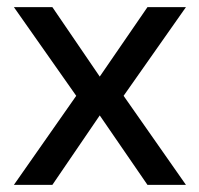

<svg xmlns="http://www.w3.org/2000/svg" viewBox="-20 -519 560 539"><path d="M19 0 194 -250 19 -499H127L260 -304L394 -499H502L327 -250L502 0H394L260 -195L127 0Z"/></svg>

Font: DM Sans 20pt Medium
Style: Regular
Weight: 500
Version: Version 4.004;gftools[0.9.30]